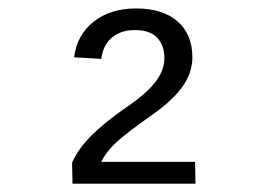

<svg xmlns="http://www.w3.org/2000/svg" viewBox="-20 -714 640 459"><path d="M153.3 -274.9 152.3 -325.2Q167.5 -358.9 198.7 -390.1Q230 -421.4 282.7 -458Q330.1 -490.2 351.6 -518.1Q373 -545.9 373 -575.2Q373 -605.5 355.7 -623.8Q338.4 -642.1 302.2 -642.1Q269 -642.1 247.6 -624.3Q226.1 -606.4 222.2 -573.2L157.2 -577.1Q163.6 -629.9 203.6 -661.9Q243.7 -693.8 305.2 -693.8Q369.1 -693.8 404.5 -662.8Q439.9 -631.8 439.9 -577.1Q439.9 -540.5 417 -507.8Q394 -475.1 347.2 -441.9Q282.7 -396.5 258.3 -374Q233.9 -351.6 222.2 -327.1H446.3L447.3 -274.9Z"/></svg>

Font: Cousine
Style: Regular
Weight: 400
Monospace: yes
Designer: Steve Matteson
Foundry: Ascender Corporation
Version: Version 1.20